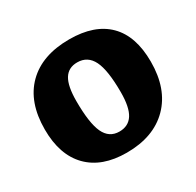

<svg xmlns="http://www.w3.org/2000/svg" viewBox="-120 -644 802 786"><g transform="rotate(-30 281.5 -251.0)"><path d="M24 -241Q24 -370 95 -440.5Q166 -511 295 -511Q414 -511 476.5 -448.5Q539 -386 539 -265Q539 -136 467 -63.5Q395 9 268 9Q151 9 87.5 -56Q24 -121 24 -241ZM370 -218Q370 -322 347.5 -367.5Q325 -413 276 -413Q234 -413 214 -380.5Q194 -348 194 -277Q194 -173 215.5 -127Q237 -81 285 -81Q328 -81 349 -114Q370 -147 370 -218Z"/></g></svg>

Font: Alegreya SC ExtraBold
Style: Regular
Weight: 800
Designer: Juan Pablo del Peral
Foundry: Huerta Tipografica
Version: Version 2.007; ttfautohint (v1.6)